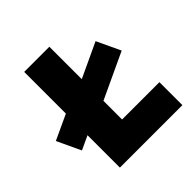

<svg xmlns="http://www.w3.org/2000/svg" viewBox="-222 -846 993 993"><g transform="rotate(-45 274.0 -350.0)"><path d="M23.5 -201.5 -37.5 -331.5 179 -432V-414L473 -551.5L534 -421.5L179 -255.5V-274ZM99.5 0V-700H283.5V-168H556.5V0Z"/></g></svg>

Font: Geologica Cursive ExtraBold
Style: Regular
Weight: 800
Designer: Sindre Bremnes, Frode Helland
Foundry: Monokrom Skriftforlag AS
Version: Version 1.010;gftools[0.9.28]